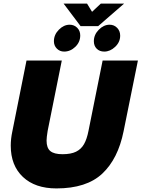

<svg xmlns="http://www.w3.org/2000/svg" viewBox="-20 -1037 790 1072"><path d="M335 -1017H466L494 -971L543 -1017H673L528 -891H430ZM281 -807Q281 -843 308.5 -871Q336 -899 369 -899Q394 -899 411 -882Q428 -865 428 -839Q428 -802 400.5 -775.5Q373 -749 338 -749Q314 -749 297.5 -765.5Q281 -782 281 -807ZM504 -807Q504 -843 531.5 -871Q559 -899 592 -899Q617 -899 634 -881.5Q651 -864 651 -838Q651 -802 623 -775.5Q595 -749 562 -749Q536 -749 520 -765Q504 -781 504 -807ZM40 -224Q40 -262 49 -304L128 -699H325L246 -306Q240 -269 240 -252Q240 -211 261 -193.5Q282 -176 329 -176Q376 -176 404.5 -190Q433 -204 449 -232Q465 -260 474 -306L553 -699H750L670 -304Q639 -150 551 -67.5Q463 15 295 15Q176 15 108 -49Q40 -113 40 -224Z"/></svg>

Font: Readiness ExtraBold
Style: Italic
Weight: 800
Italic angle: -12°
Designer: Katatrad Team
Foundry: CadsonDemak
Version: Version 1.00;January 16, 2020;FontCreator 12.0.0.2550 64-bit